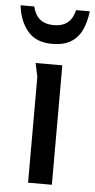

<svg xmlns="http://www.w3.org/2000/svg" viewBox="-72 -763 394 796"><g transform="rotate(5 125.0 -365.0)"><path d="M76 -440Q76 -441 73 -454Q70 -467 67.5 -480.5Q65 -494 64 -497H175V0H76ZM269 -730Q264 -686 248.5 -652.5Q233 -619 203 -600.5Q173 -582 125 -582Q57 -582 22.5 -624Q-12 -666 -19 -730H38Q46 -695 67.5 -677.5Q89 -660 125 -660Q161 -660 182.5 -677.5Q204 -695 212 -730Z"/></g></svg>

Font: Rosario Light SemiBold
Style: Regular
Weight: 600
Version: Version 1.101; ttfautohint (v1.8.1.43-b0c9)